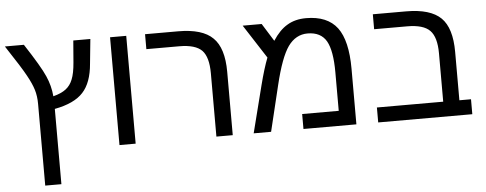

<svg xmlns="http://www.w3.org/2000/svg" viewBox="-51 -742 2686 1062"><g transform="rotate(-5 1291.5 -210.5)"><path d="M250 187.5Q227.5 187.5 160.2 187.5Q160.2 74.2 160.2 -265.6Q160.2 -309.6 149.4 -344.7Q138.7 -379.9 113.3 -425.8Q88.9 -471.7 4.9 -598.6Q40 -598.6 110.4 -598.6Q195.3 -468.8 218.8 -414.1Q243.2 -359.4 248 -300.8Q293 -312.5 318.4 -332Q343.8 -351.6 356.4 -383.8Q370.1 -417 375 -477.5Q377.9 -518.6 384.8 -598.6Q408.2 -598.6 479.5 -598.6Q475.6 -565.4 465.8 -462.9Q457 -357.4 408.2 -304.7Q359.4 -251 250 -230.5Q250 -90.8 250 187.5Z M588.9 -598.6Q611.3 -598.6 678.7 -598.6Q678.7 -449.2 678.7 0Q656.2 0 588.9 0Q588.9 -15.6 588.9 -37.1Q588.9 -140.6 588.9 -375Q588.9 -430.7 588.9 -598.6Z M1217.8 0Q1195.3 0 1127 0Q1127 -87.9 1127 -351.6Q1127 -441.4 1091.8 -478.5Q1055.7 -515.6 965.8 -515.6Q905.3 -515.6 783.2 -515.6Q783.2 -518.6 783.2 -521.5Q783.2 -531.2 783.2 -547.9Q783.2 -560.5 783.2 -598.6Q829.1 -598.6 966.8 -598.6Q1101.6 -598.6 1159.2 -541Q1217.8 -484.4 1217.8 -351.6Q1217.8 -234.4 1217.8 0Z M1677.7 -609.4Q1795.9 -609.4 1850.6 -537.1Q1904.3 -464.8 1904.3 -308.6Q1904.3 -205.1 1904.3 0Q1831.1 0 1610.4 0Q1610.4 -20.5 1610.4 -83Q1661.1 -83 1813.5 -83Q1813.5 -136.7 1813.5 -296.9Q1813.5 -417 1783.2 -470.7Q1752 -524.4 1678.7 -524.4Q1613.3 -524.4 1570.3 -464.8Q1528.3 -405.3 1492.2 -254.9Q1471.7 -169.9 1430.7 0Q1406.2 0 1334 0Q1350.6 -65.4 1400.4 -261.7Q1423.8 -353.5 1446.3 -411.1Q1406.2 -473.6 1325.2 -598.6Q1351.6 -598.6 1430.7 -598.6Q1446.3 -574.2 1492.2 -500Q1529.3 -557.6 1573.2 -583Q1617.2 -609.4 1677.7 -609.4Z M2047.9 -515.6Q2047.9 -537.1 2047.9 -598.6Q2094.7 -598.6 2232.4 -598.6Q2367.2 -598.6 2425.8 -541Q2483.4 -484.4 2483.4 -351.6Q2483.4 -261.7 2483.4 -83Q2500 -83 2547.9 -83Q2547.9 -62.5 2547.9 0Q2418 0 2025.4 0Q2025.4 -20.5 2025.4 -83Q2117.2 -83 2393.6 -83Q2393.6 -150.4 2393.6 -351.6Q2393.6 -441.4 2357.4 -478.5Q2321.3 -515.6 2231.4 -515.6Q2169.9 -515.6 2047.9 -515.6Z"/></g></svg>

Font: Noto Sans Hebrew DECATHLON 
Style: Regular
Weight: 400
Designer: Monotype Design team
Version: Version 1.03 uh